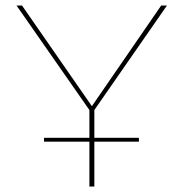

<svg xmlns="http://www.w3.org/2000/svg" viewBox="-20 -678 667 698"><path d="M323 -177H485V-163H323V0H305V-163H140V-177H305V-278L40 -658H60L314 -292L566 -658H587L323 -278Z"/></svg>

Font: Ysabeau Infant Thin
Style: Regular
Weight: 200
Designer: Christian Thalmann (Catharsis Fonts)
Version: Version 0.003